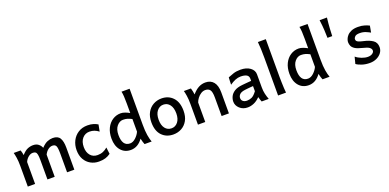

<svg xmlns="http://www.w3.org/2000/svg" viewBox="-8 -1273 3987 1969"><g transform="rotate(-20 1986.0 -288.5)"><path d="M62.5 0V-225.1Q62.5 -278.8 56.4 -316.7Q50.3 -354.5 44.4 -373.5H120.1Q125 -361.8 128.2 -346.2Q131.3 -330.6 133.3 -317.9Q167 -356 196.5 -368.4Q226.1 -380.9 257.3 -380.9Q293.5 -380.9 315.9 -362.3Q338.4 -343.8 347.2 -319.3Q381.8 -356.4 412.4 -368.7Q442.9 -380.9 471.7 -380.9Q527.3 -380.9 548.8 -345.2Q570.3 -309.6 570.3 -241.7V0H491.2V-201.2Q491.2 -267.1 481 -287.6Q470.7 -308.1 441.9 -308.1Q417 -308.1 393.8 -290Q370.6 -272 356 -241.7V0H276.9V-208.5Q276.9 -250.5 272.5 -271.7Q268.1 -293 257.3 -300.5Q246.6 -308.1 227.5 -308.1Q202.6 -308.1 179 -288.8Q155.3 -269.5 142.1 -239.3V0Z M837.9 8.8Q789.1 8.8 748.5 -13.7Q708 -36.1 684.1 -78.1Q660.2 -120.1 660.2 -179.2Q660.2 -235.4 683.6 -281Q707 -326.7 749.8 -353.8Q792.5 -380.9 850.6 -380.9Q887.2 -380.9 914.3 -372.3Q941.4 -363.8 961.9 -351.1L947.8 -277.8Q924.8 -295.4 900.9 -304.4Q877 -313.5 847.7 -313.5Q801.3 -313.5 770.8 -278.8Q740.2 -244.1 740.2 -183.1Q740.2 -127.4 768.8 -93Q797.4 -58.6 847.7 -58.6Q880.9 -58.6 907 -69.6Q933.1 -80.6 956.5 -101.1L965.3 -28.8Q938.5 -9.3 908.7 -0.2Q878.9 8.8 837.9 8.8Z M1185.5 8.8Q1118.2 8.8 1077.6 -39.6Q1037.1 -87.9 1037.1 -168.5Q1037.1 -233.4 1060.5 -281Q1084 -328.6 1124 -354.7Q1164.1 -380.9 1212.9 -380.9Q1235.8 -380.9 1261.2 -371.3Q1286.6 -361.8 1307.6 -349.6V-452.1Q1307.6 -496.1 1305.7 -529.5Q1303.7 -563 1298.3 -585.9H1386.7V-193.8Q1386.7 -124.5 1394.5 -77.6Q1402.3 -30.8 1414.1 0H1336.9Q1332.5 -9.3 1326.9 -27.8Q1321.3 -46.4 1316.9 -66.4Q1263.7 8.8 1185.5 8.8ZM1200.7 -57.1Q1232.9 -57.1 1262.9 -85.2Q1293 -113.3 1307.6 -146.5V-284.2Q1280.8 -297.9 1260.3 -304Q1239.7 -310.1 1212.9 -310.1Q1175.8 -310.1 1146.2 -275.4Q1116.7 -240.7 1116.7 -179.2Q1116.7 -57.1 1200.7 -57.1Z M1650.4 8.8Q1574.7 8.8 1526.6 -40.8Q1478.5 -90.3 1478.5 -185.1Q1478.5 -248 1502.9 -291.7Q1527.3 -335.4 1568.4 -358.2Q1609.4 -380.9 1657.7 -380.9Q1733.9 -380.9 1781.7 -330.1Q1829.6 -279.3 1829.6 -185.1Q1829.6 -122.1 1805.2 -78.9Q1780.8 -35.6 1740 -13.4Q1699.2 8.8 1650.4 8.8ZM1654.3 -57.1Q1695.3 -57.1 1722.9 -91.1Q1750.5 -125 1750.5 -185.1Q1750.5 -245.6 1724.4 -280Q1698.2 -314.5 1654.3 -314.5Q1612.8 -314.5 1585.2 -280Q1557.6 -245.6 1557.6 -185.1Q1557.6 -125 1583.7 -91.1Q1609.9 -57.1 1654.3 -57.1Z M1919.4 0Q1919.4 0 1919.4 -24.4Q1919.4 -48.8 1919.4 -85.7Q1919.4 -122.6 1919.4 -160.4Q1919.4 -198.2 1919.4 -225.1Q1919.4 -278.8 1913.3 -316.7Q1907.2 -354.5 1901.4 -373.5H1978.5Q1982.9 -361.8 1987.3 -338.9Q1991.7 -315.9 1993.2 -303.2Q2028.3 -344.2 2063.2 -362.5Q2098.1 -380.9 2137.2 -380.9Q2194.3 -380.9 2225.8 -342.5Q2257.3 -304.2 2257.3 -228.5Q2257.3 -210.4 2257.3 -181.9Q2257.3 -153.3 2257.3 -122.1Q2257.3 -90.8 2257.3 -63Q2257.3 -35.2 2257.3 -17.6Q2257.3 0 2257.3 0H2177.7Q2177.7 0 2177.7 -23.7Q2177.7 -47.4 2177.7 -81.8Q2177.7 -116.2 2177.7 -149.2Q2177.7 -182.1 2177.7 -201.2Q2177.7 -264.2 2161.1 -286.1Q2144.5 -308.1 2109.9 -308.1Q2085.4 -308.1 2062.7 -293.7Q2040 -279.3 2023.4 -257.3Q2006.8 -235.4 1999 -212.4V0Z M2461.9 8.8Q2409.2 8.8 2374.8 -22.9Q2340.3 -54.7 2340.3 -96.7Q2340.3 -125 2353.5 -152.8Q2366.7 -180.7 2398.4 -201.2Q2430.2 -221.7 2486.8 -227.1Q2499.5 -228.5 2520 -230.2Q2540.5 -231.9 2559.3 -233.6Q2578.1 -235.4 2585.4 -235.4V-259.8Q2585.4 -289.1 2562.3 -301.8Q2539.1 -314.5 2497.6 -314.5Q2468.8 -314.5 2439.9 -302.7Q2411.1 -291 2378.9 -268.6Q2378.9 -280.8 2379.9 -306.6Q2380.9 -332.5 2382.3 -347.7Q2411.6 -359.9 2443.8 -370.4Q2476.1 -380.9 2519 -380.9Q2585.4 -380.9 2625.2 -351.3Q2665 -321.8 2665 -278.3V-135.3Q2665 -95.7 2672.6 -63.2Q2680.2 -30.8 2691.9 0H2614.7Q2611.8 -8.3 2606.2 -22.9Q2600.6 -37.6 2596.7 -54.2Q2564.9 -21 2530 -6.1Q2495.1 8.8 2461.9 8.8ZM2478 -59.1Q2504.4 -59.1 2529.5 -70.1Q2554.7 -81.1 2585.4 -122.6V-178.7Q2577.1 -178.2 2560.1 -176.8Q2543 -175.3 2525.1 -173.6Q2507.3 -171.9 2496.6 -170.4Q2453.1 -165 2435.8 -147.7Q2418.5 -130.4 2418.5 -107.4Q2418.5 -85.4 2434.6 -72.3Q2450.7 -59.1 2478 -59.1Z M2793.9 0V-413.6Q2793.9 -520 2786.6 -585.9H2873V-173.8Q2873 -150.4 2874 -116.9Q2875 -83.5 2876.5 -51.8Q2877.9 -20 2880.4 0Z M3127.4 8.8Q3060.1 8.8 3019.5 -39.6Q2979 -87.9 2979 -168.5Q2979 -233.4 3002.4 -281Q3025.9 -328.6 3065.9 -354.7Q3106 -380.9 3154.8 -380.9Q3177.7 -380.9 3203.1 -371.3Q3228.5 -361.8 3249.5 -349.6V-452.1Q3249.5 -496.1 3247.6 -529.5Q3245.6 -563 3240.2 -585.9H3328.6V-193.8Q3328.6 -124.5 3336.4 -77.6Q3344.2 -30.8 3356 0H3278.8Q3274.4 -9.3 3268.8 -27.8Q3263.2 -46.4 3258.8 -66.4Q3205.6 8.8 3127.4 8.8ZM3142.6 -57.1Q3174.8 -57.1 3204.8 -85.2Q3234.9 -113.3 3249.5 -146.5V-284.2Q3222.7 -297.9 3202.1 -304Q3181.6 -310.1 3154.8 -310.1Q3117.7 -310.1 3088.1 -275.4Q3058.6 -240.7 3058.6 -179.2Q3058.6 -57.1 3142.6 -57.1Z M3472.2 -382.3Q3471.2 -421.4 3469 -467Q3466.8 -512.7 3458 -580.1H3538.1Q3530.3 -512.7 3527.8 -467Q3525.4 -421.4 3523.9 -382.3Z M3794.4 8.8Q3748.5 8.8 3709.7 -3.7Q3670.9 -16.1 3648.9 -32.7L3668 -106.4Q3693.4 -84.5 3729.7 -70.8Q3766.1 -57.1 3796.4 -57.1Q3826.7 -57.1 3845.7 -70.6Q3864.7 -84 3864.7 -101.1Q3864.7 -120.1 3845.9 -135Q3827.1 -149.9 3769 -163.6Q3722.2 -174.8 3697.5 -190.4Q3672.9 -206.1 3663.8 -225.8Q3654.8 -245.6 3654.8 -268.6Q3654.8 -281.2 3661.6 -300.3Q3668.5 -319.3 3684.8 -337.6Q3701.2 -356 3729.7 -368.4Q3758.3 -380.9 3801.8 -380.9Q3843.8 -380.9 3874 -371.3Q3904.3 -361.8 3923.8 -351.6L3910.6 -279.8Q3891.6 -291 3862.5 -303Q3833.5 -314.9 3798.3 -314.9Q3760.7 -314.9 3746.3 -300.8Q3731.9 -286.6 3731.9 -272Q3731.9 -260.7 3737.5 -252.7Q3743.2 -244.6 3760.7 -237.8Q3778.3 -231 3814.9 -222.7Q3867.2 -211.4 3904.5 -186.5Q3941.9 -161.6 3941.9 -110.4Q3941.9 -76.7 3922.1 -49.8Q3902.3 -22.9 3868.9 -7.1Q3835.4 8.8 3794.4 8.8Z"/></g></svg>

Font: Harmattan Medium
Style: Regular
Weight: 500
Designer: George W. Nuss III and SIL International
Foundry: SIL International
Version: Version 4.000